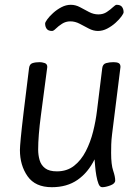

<svg xmlns="http://www.w3.org/2000/svg" viewBox="-20 -766 564 800"><path d="M196 14Q127 14 95 -31.5Q63 -77 63 -141Q63 -153 66.5 -190.5Q70 -228 78.5 -299Q87 -370 101 -482Q103 -499 115.5 -503Q128 -507 146 -507Q154 -507 165.5 -503.5Q177 -500 177 -487Q162 -373 150.5 -286Q139 -199 139 -143Q139 -120 145 -99Q151 -78 168 -65Q185 -52 217 -52Q259 -52 288.5 -75Q318 -98 337.5 -136Q357 -174 368 -218Q379 -262 384 -304L406 -482Q408 -499 422 -503Q436 -507 453 -507Q467 -507 474.5 -503Q482 -499 482 -487L447 -207Q444 -183 443.5 -164Q443 -145 443 -129Q443 -80 451.5 -55Q460 -30 460 -14Q460 -1 440 6.5Q420 14 406 14Q396 14 390.5 0Q385 -14 381.5 -34Q378 -54 376.5 -73Q375 -92 374 -102Q347 -47 303 -16.5Q259 14 196 14ZM197 -637Q181 -637 174.5 -646Q168 -655 168 -668Q168 -673 177 -685.5Q186 -698 201.5 -712Q217 -726 236 -736Q255 -746 275 -746Q295 -746 313.5 -736Q332 -726 351 -716Q370 -706 390 -706Q410 -706 425 -716Q440 -726 450.5 -736Q461 -746 466 -746Q482 -746 488.5 -737Q495 -728 495 -715Q495 -710 486 -697.5Q477 -685 461.5 -671Q446 -657 427 -647Q408 -637 388 -637Q369 -637 350 -647Q331 -657 312 -667Q293 -677 273 -677Q254 -677 238.5 -667Q223 -657 213 -647Q203 -637 197 -637Z"/></svg>

Font: Kite One
Style: Regular
Weight: 400
Designer: Eduardo Rodriguez Tunni
Foundry: Eduardo Rodriguez Tunni
Version: Version 1.002; ttfautohint (v1.8.4.7-5d5b);gftools[0.9.23]